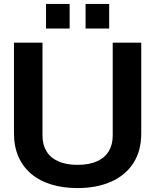

<svg xmlns="http://www.w3.org/2000/svg" viewBox="-20 -946 789 976"><path d="M374 10Q301 10 241.5 -8Q182 -26 139.5 -61.5Q97 -97 74 -149Q51 -201 51 -269V-729H196V-257Q196 -211 216 -177.5Q236 -144 276 -126Q316 -108 374 -108Q433 -108 473 -126Q513 -144 533 -177.5Q553 -211 553 -257V-729H698V-269Q698 -179 658 -117Q618 -55 545 -22.5Q472 10 374 10ZM214 -801V-926H334V-801ZM415 -801V-926H535V-801Z"/></svg>

Font: Hubot Sans Condensed ExtraLight SemiBold
Style: Regular
Weight: 600
Version: Version 2.000